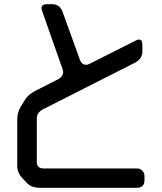

<svg xmlns="http://www.w3.org/2000/svg" viewBox="-20 -789 768 913"><path d="M177 -748Q177 -750 182 -732L278 -459Q279 -456 279.5 -453Q280 -450 280 -447Q280 -426 258 -413L148 -357Q132 -349 119 -338Q106 -327 97 -312L81 -286Q62 -255 62 -223V-1Q62 34 88 60L107 80Q119 93 135 98.5Q151 104 169 104H630Q667 104 667 68V48Q667 33 657 22.5Q647 12 630 12H188Q155 12 155 -19V-228Q155 -255 188 -271L626 -493Q657 -512 657 -543V-577Q657 -601 640 -601Q633 -601 625 -596L405 -485Q398 -481 388 -481Q370 -481 361 -502L276 -737Q261 -769 229 -769H202Q177 -769 177 -748Z"/></svg>

Font: WDXL Lubrifont JP N
Style: Regular
Weight: 400
Designer: [WDXL Lubrifont] Copyright 2020-2022 (c) NightFurySL2001, Skr-ZERO; [ZCOOL QingKe HuangYou] Copyright 2018-2022 (c) The 
Version: Version 2.001;hotconv 1.1.1;makeotfexe 2.6.0